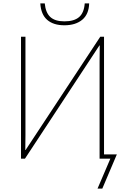

<svg xmlns="http://www.w3.org/2000/svg" viewBox="-20 -929 723 1124"><path d="M216 -909H242Q247 -855 274.5 -829.5Q302 -804 357 -804Q414 -804 443 -829Q472 -854 476 -909H502Q500 -845 461 -813Q422 -781 357 -781Q293 -781 256.5 -812.5Q220 -844 216 -909ZM626 0H563V-568Q563 -628 564 -663H562L126 0H103V-714H129V-135Q129 -87 128 -51H130L567 -714H589V-25H664L579 175H551Z"/></svg>

Font: Noto Sans UI Thin
Style: Regular
Weight: 250
Designer: Monotype Design Team
Foundry: Monotype Imaging Inc.
Version: Version 1.001